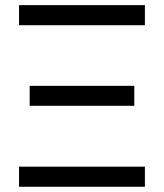

<svg xmlns="http://www.w3.org/2000/svg" viewBox="-20 -713 626 733"><path d="M52.7 0V-76.7H533.2V0ZM52.7 -616.7V-693.4H533.2V-616.7ZM93.3 -309.1V-385.3H492.7V-309.1Z"/></svg>

Font: Cascadia Mono NF SemiLight
Style: Regular
Weight: 350
Monospace: yes
Designer: Aaron Bell
Foundry: Saja Typeworks
Version: Version 2404.023; ttfautohint (v1.8.4)